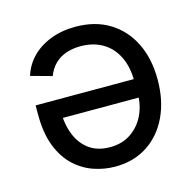

<svg xmlns="http://www.w3.org/2000/svg" viewBox="-88 -648 758 745"><g transform="rotate(-15 291.5 -276.0)"><path d="M276.4 -557.6Q355.5 -557.6 412.8 -522.5Q470.2 -487.3 501.2 -424.3Q532.2 -361.3 532.2 -277.3Q532.2 -193.8 502 -129.6Q471.7 -65.4 416.5 -29.3Q361.3 6.8 286.6 6.8Q243.2 6.8 200.9 -7.6Q158.7 -22 124.3 -54Q89.8 -85.9 69.3 -138.2Q48.8 -190.4 48.8 -266.1V-302.7H472.7V-228.5H96.2L137.2 -255.9Q137.2 -202.1 154.1 -160.4Q170.9 -118.7 204.1 -95Q237.3 -71.3 286.6 -71.3Q335.9 -71.3 371.1 -95.5Q406.2 -119.6 424.8 -158.4Q443.4 -197.3 443.4 -241.7V-291Q443.4 -352.1 422.4 -394Q401.4 -436 363.8 -457.8Q326.2 -479.5 275.9 -479.5Q243.7 -479.5 217.3 -470.2Q190.9 -460.9 171.9 -442.1Q152.8 -423.3 142.6 -395.5L57.6 -418.9Q70.3 -460.4 100.6 -491.5Q130.9 -522.5 175.8 -540Q220.7 -557.6 276.4 -557.6Z"/></g></svg>

Font: Adwaita Sans
Style: Regular
Weight: 400
Designer: Rasmus Andersson
Foundry: rsms
Version: Version 4.001;git-9221beed3